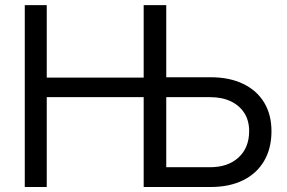

<svg xmlns="http://www.w3.org/2000/svg" viewBox="-20 -748 1148 768"><path d="M79.1 0V-727.5H167V-437.5H597.7V-359.4H167V0ZM621.1 -439H822.3Q897.9 -439 952.6 -412.6Q1007.3 -386.2 1036.6 -337.9Q1065.9 -289.6 1065.9 -223.1Q1065.9 -154.8 1036.6 -104.5Q1007.3 -54.2 952.6 -27.1Q897.9 0 822.3 0H554.7V-727.5H645V-79.1H819.8Q892.1 -79.1 934.3 -118.2Q976.6 -157.2 976.6 -223.6Q976.6 -265.6 957.3 -295.9Q938 -326.2 903.1 -342.8Q868.2 -359.4 819.8 -359.4H621.1Z"/></svg>

Font: Inter 24pt
Style: Regular
Weight: 400
Designer: Rasmus Andersson
Foundry: rsms
Version: Version 4.001;git-66647c0bb